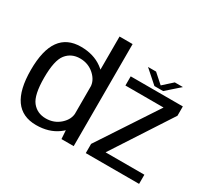

<svg xmlns="http://www.w3.org/2000/svg" viewBox="-152 -1030 1387 1279"><g transform="rotate(30 541.5 -390.5)"><path d="M439 0H533V-785H432.5V-97.5ZM245 4Q342.5 4 409.5 -44.8Q476.5 -93.5 476.5 -146L433 -200Q433 -148 387.8 -107.2Q342.5 -66.5 279 -66.5Q212.5 -66.5 173.5 -115.2Q134.5 -164 134.5 -297Q134.5 -430 173.5 -478.8Q212.5 -527.5 279 -527.5Q342.5 -527.5 387.8 -486.5Q433 -445.5 433 -394L476.5 -447.5Q476.5 -500.5 409.5 -549.2Q342.5 -598 245 -598Q138.5 -598 85.2 -523.5Q32 -449 32 -297.5Q32 -146 85.2 -71Q138.5 4 245 4ZM626 0H1036V-70.5H733.5L734 -65L1030.5 -521V-592.5H629.5V-522H927L926.5 -527.5L626 -71ZM798.5 -615.5H865.5L966.5 -704.5H904L832.5 -640L760 -704.5H698Z"/></g></svg>

Font: Anybody UltraCondensed Thin
Style: Regular
Weight: 400
Version: Version 1.111